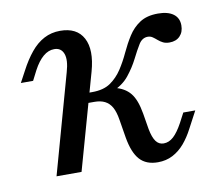

<svg xmlns="http://www.w3.org/2000/svg" viewBox="-57 -494 666 573"><g transform="rotate(-10 276.0 -207.5)"><path d="M378.2 11.3Q342.7 11.3 323.4 -10.1Q304 -31.5 296 -78.2L287.1 -132.3Q283.1 -158.1 275 -172.2Q266.9 -186.3 254 -192.7Q241.1 -199.2 222.6 -199.2H184.7L192.7 -229H221Q255.6 -229 276.6 -243.5Q297.6 -258.1 312.1 -280.2Q326.6 -302.4 338.3 -327.8Q350 -353.2 364.1 -375.4Q378.2 -397.6 399.6 -411.7Q421 -425.8 454.8 -425.8Q484.7 -425.8 501.2 -413.7Q517.7 -401.6 517.7 -379Q517.7 -358.9 506 -346.8Q494.4 -334.7 474.2 -334.7Q462.9 -334.7 454.8 -338.7Q446.8 -342.7 440.3 -348.4Q433.9 -354 427.4 -358.5Q421 -362.9 412.9 -362.9Q396 -362.9 385.5 -346Q375 -329 362.9 -304.8Q350.8 -280.6 331.9 -256.9Q312.9 -233.1 279 -219.4L288.7 -229.8Q319.4 -222.6 335.9 -202.4Q352.4 -182.3 359.7 -139.5L367.7 -91.1Q372.6 -65.3 381.5 -53.2Q390.3 -41.1 404.8 -41.1Q421 -41.1 434.7 -53.6Q448.4 -66.1 462.9 -92.7L478.2 -121.8H514.5L487.1 -70.2Q475 -46.8 459.3 -28.2Q443.5 -9.7 423.4 0.8Q403.2 11.3 378.2 11.3ZM72.6 0 156.5 -300.8Q166.9 -336.3 159.7 -355.6Q152.4 -375 131.5 -375Q113.7 -375 98 -361.7Q82.3 -348.4 68.5 -322.6L53.2 -292.7H16.1L34.7 -327.4Q50.8 -358.1 69 -380.2Q87.1 -402.4 109.3 -414.1Q131.5 -425.8 158.1 -425.8Q208.9 -425.8 228.2 -389.5Q247.6 -353.2 229.8 -289.5L148.4 0Z"/></g></svg>

Font: Playfair 9pt
Style: Italic
Weight: 400
Italic angle: -15.6°
Designer: Claus Eggers Sørensen
Foundry: Claus Eggers Sørensen
Version: Version 2.001;gftools[0.9.30]